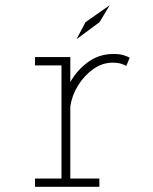

<svg xmlns="http://www.w3.org/2000/svg" viewBox="-20 -720 590 740"><path d="M115 0V-32H217V-468H115V-500H251V-403.5Q276 -449 319 -480.5Q362 -512 417.5 -512Q442 -512 457.8 -506.8Q473.5 -501.5 480 -497.5L466.5 -465.5Q462 -469 448.5 -473.8Q435 -478.5 413.5 -478.5Q375 -478.5 340.2 -454.2Q305.5 -430 281.5 -391.5Q257.5 -353 251 -310.5V-32H363V0ZM275 -569 309.5 -634.5 403 -700 363.5 -634.5Z"/></svg>

Font: Trispace SemiCondensed Thin
Style: Regular
Weight: 100
Width: 4
Designer: Tyler Finck
Foundry: Etcetera Type Company
Version: Version 1.210; ttfautohint (v1.8.3)